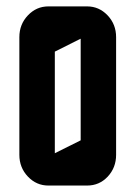

<svg xmlns="http://www.w3.org/2000/svg" viewBox="-20 -575 420 595"><path d="M339.8 -460V-95.2Q339.8 -55.2 313.5 -27.3Q287.6 0 250 0H129.9Q92.8 0 66.4 -27.8Q40 -55.7 40 -95.2V-460Q40 -499.5 66.4 -527.3Q92.8 -555.2 129.9 -555.2H250Q287.1 -555.2 313.5 -527.3Q339.8 -499.5 339.8 -460ZM230 -140.1V-455.1L149.9 -415V-100.1Z"/></svg>

Font: Horta
Style: Regular
Weight: 600
Width: 3
Version: Version 0.11